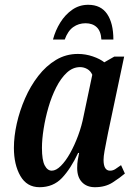

<svg xmlns="http://www.w3.org/2000/svg" viewBox="-20 -771 565 801"><path d="M145 10Q92 10 65 -37Q38 -84 38 -154Q38 -202 50 -255.5Q62 -309 84.5 -360.5Q107 -412 139.5 -454Q172 -496 213.5 -521Q255 -546 305 -546Q337 -546 367.5 -535.5Q398 -525 415 -511L457 -535H498L431 -218Q429 -207 424.5 -185Q420 -163 416 -140.5Q412 -118 412 -104Q412 -59 439 -59Q451 -59 461 -65.5Q471 -72 485 -82L501 -47Q480 -29 449.5 -9.5Q419 10 376 10Q342 10 322 -11Q302 -32 302 -70Q302 -89 304.5 -103.5Q307 -118 310 -133H306Q275 -67 238.5 -28.5Q202 10 145 10ZM196 -59Q214 -59 234 -79Q254 -99 272.5 -132Q291 -165 306 -205.5Q321 -246 329 -288L365 -459Q358 -475 344 -483Q330 -491 314 -491Q284 -491 259 -468Q234 -445 214.5 -406.5Q195 -368 182 -323Q169 -278 162 -233.5Q155 -189 155 -154Q155 -103 166.5 -81Q178 -59 196 -59ZM201 -606Q211 -644 231.5 -677Q252 -710 281.5 -730.5Q311 -751 348 -751Q401 -751 427 -712.5Q453 -674 453 -606H403Q401 -641 383.5 -657.5Q366 -674 337 -674Q308 -674 285.5 -658Q263 -642 250 -606Z"/></svg>

Font: Noto Serif ExtraCondensed SemiBold
Style: Italic
Weight: 600
Width: 2
Italic angle: -12°
Designer: Monotype Design Team
Foundry: Monotype Imaging Inc.
Version: Version 2.013